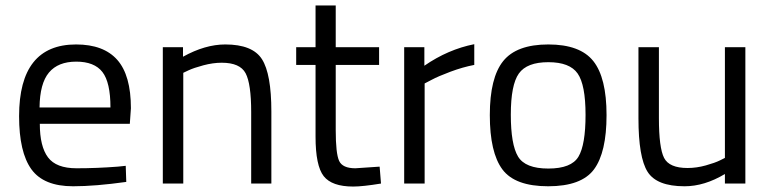

<svg xmlns="http://www.w3.org/2000/svg" viewBox="-20 -673 2825 704"><path d="M412 -62 441 -65 443 -6Q329 10 248 10Q140 10 95 -52.5Q50 -115 50 -247Q50 -510 259 -510Q360 -510 410 -453.5Q460 -397 460 -276L456 -219H126Q126 -136 156 -96Q186 -56 260.5 -56Q335 -56 412 -62ZM385 -279Q385 -371 355.5 -409Q326 -447 259.5 -447Q193 -447 159.5 -407Q126 -367 125 -279Z M652 0H577V-500H651V-465Q732 -510 806 -510Q906 -510 940.5 -456Q975 -402 975 -264V0H901V-262Q901 -366 880.5 -404.5Q860 -443 793 -443Q761 -443 725.5 -433.5Q690 -424 671 -415L652 -406Z M1370 -435H1211V-196Q1211 -110 1223.5 -83Q1236 -56 1283 -56L1372 -62L1377 0Q1310 11 1275 11Q1197 11 1167 -27Q1137 -65 1137 -172V-435H1066V-500H1137V-653H1211V-500H1370Z M1462 0V-500H1536V-432Q1623 -492 1719 -511V-435Q1677 -427 1631.5 -410Q1586 -393 1562 -380L1537 -367V0Z M1776 -251Q1776 -388 1825 -449Q1874 -510 1990.5 -510Q2107 -510 2155.5 -449Q2204 -388 2204 -251Q2204 -114 2158 -52Q2112 10 1990 10Q1868 10 1822 -52Q1776 -114 1776 -251ZM1853 -252.5Q1853 -143 1879.5 -99Q1906 -55 1990.5 -55Q2075 -55 2101 -98.5Q2127 -142 2127 -252Q2127 -362 2098 -403.5Q2069 -445 1990.5 -445Q1912 -445 1882.5 -403.5Q1853 -362 1853 -252.5Z M2638 -500H2713V0H2638V-35Q2563 10 2490 10Q2388 10 2354.5 -43Q2321 -96 2321 -239V-500H2396V-240Q2396 -131 2415 -94Q2434 -57 2501 -57Q2534 -57 2568 -66.5Q2602 -76 2620 -85L2638 -94Z"/></svg>

Font: Titillium Web
Style: Regular
Weight: 400
Version: Version 1.001;PS 57.000;hotconv 1.0.70;makeotf.lib2.5.55311